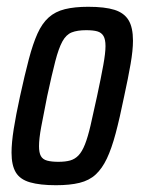

<svg xmlns="http://www.w3.org/2000/svg" viewBox="-20 -538 420 566"><path d="M145 8Q98 8 68.5 -0.5Q39 -9 26.5 -30Q14 -51 14 -88Q14 -117 20.5 -158Q27 -199 39 -254Q53 -318 65 -363.5Q77 -409 90.5 -439Q104 -469 123.5 -486.5Q143 -504 171.5 -511Q200 -518 240 -518Q289 -518 317.5 -509Q346 -500 359 -478.5Q372 -457 372 -418Q372 -390 365 -349.5Q358 -309 346 -254Q333 -190 321 -145Q309 -100 295 -70.5Q281 -41 262 -23.5Q243 -6 214.5 1Q186 8 145 8ZM152 -61Q173 -61 187 -65Q201 -69 211.5 -80Q222 -91 230.5 -112.5Q239 -134 247 -168.5Q255 -203 266 -254Q278 -310 284.5 -346Q291 -382 291 -402Q291 -422 285 -432Q279 -442 267 -445.5Q255 -449 234 -449Q208 -449 191.5 -442.5Q175 -436 164 -416Q153 -396 143 -357.5Q133 -319 119 -254Q108 -199 101.5 -164Q95 -129 95 -107Q95 -88 100.5 -78Q106 -68 119 -64.5Q132 -61 152 -61Z"/></svg>

Font: Saira ExtraCondensed Medium
Style: Italic
Weight: 500
Width: 2
Italic angle: -12°
Designer: Hector Gatti with collaboration of the Omnibus-Type team
Foundry: Omnibus-Type
Version: Version 1.101